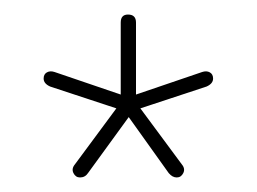

<svg xmlns="http://www.w3.org/2000/svg" viewBox="-20 -710 353 264"><path d="M90 -466Q84 -466 81 -472Q78 -478 83 -484L140 -561L49 -591Q40 -595 40 -602Q40 -608 44.5 -610.5Q49 -613 55 -611L146 -580V-679Q146 -690 156 -690Q167 -690 167 -679V-580L258 -611Q264 -613 268.5 -610.5Q273 -608 273 -602Q273 -595 264 -591L173 -561L230 -484Q235 -478 232 -472Q229 -466 223 -466Q217 -466 212 -472L157 -549L101 -472Q97 -466 90 -466Z"/></svg>

Font: Zen Loop
Style: Regular
Weight: 400
Designer: Yoshimichi Ohira
Foundry: A-1 Corp ZenFonts
Version: Version 1.000; ttfautohint (v1.8.3)